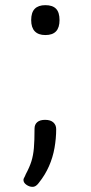

<svg xmlns="http://www.w3.org/2000/svg" viewBox="-20 -545 353 745"><path d="M156 -409Q129 -409 115 -423.5Q101 -438 101 -467Q101 -497 115 -511Q129 -525 156 -525Q184 -525 197.5 -511Q211 -497 211 -467Q211 -438 197.5 -423.5Q184 -409 156 -409ZM106 180Q94 180 82.5 172Q71 164 71 153Q71 149 74 144Q77 139 80 131Q95 103 102 80.5Q109 58 111.5 29.5Q114 1 114 -46Q114 -62 124.5 -71Q135 -80 155 -80Q176 -80 187 -70Q198 -60 198 -44Q198 -8 191.5 29Q185 66 170 100Q155 134 131 164Q127 170 120.5 175Q114 180 106 180Z"/></svg>

Font: Playwrite GB S Light
Style: Regular
Weight: 300
Designer: Veronika Burian, José Scaglione
Foundry: TypeTogether
Version: Version 1.002